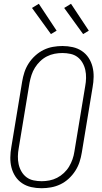

<svg xmlns="http://www.w3.org/2000/svg" viewBox="-20 -986 540 1014"><path d="M200 8Q200 8 199.5 8Q199 8 199 8Q171 8 144.5 2Q118 -4 96.5 -18.5Q75 -33 61 -54.5Q47 -76 40.5 -101.5Q34 -127 34.5 -155Q35 -183 40 -210L97 -555Q101 -580 109 -604.5Q117 -629 131.5 -651.5Q146 -674 166.5 -692.5Q187 -711 210.5 -722.5Q234 -734 259.5 -738.5Q285 -743 310 -743Q310 -743 310 -743Q310 -743 310 -743Q338 -743 364.5 -737Q391 -731 412.5 -716.5Q434 -702 448 -680.5Q462 -659 468.5 -633.5Q475 -608 474.5 -580Q474 -552 469 -525L412 -180Q408 -155 400 -130.5Q392 -106 377.5 -83.5Q363 -61 343 -42.5Q323 -24 299 -12.5Q275 -1 249.5 3.5Q224 8 200 8ZM200 -29Q220 -29 241 -33Q262 -37 281.5 -47Q301 -57 317.5 -72.5Q334 -88 345 -106.5Q356 -125 363 -145Q370 -165 373 -186L430 -531Q434 -552 434.5 -574Q435 -596 430.5 -616.5Q426 -637 415.5 -655Q405 -673 389 -685Q373 -697 352 -701.5Q331 -706 309 -706Q289 -706 268 -702Q247 -698 227.5 -688Q208 -678 192 -662.5Q176 -647 164.5 -628.5Q153 -610 146.5 -590Q140 -570 136 -549L79 -204Q75 -183 74.5 -161Q74 -139 78.5 -118.5Q83 -98 93.5 -80Q104 -62 120 -50Q136 -38 157 -33.5Q178 -29 200 -29ZM419 -806 319 -944 355 -966 449 -824ZM249 -806 149 -944 185 -966 279 -824Z"/></svg>

Font: Iosevka SS04 Extralight
Style: Italic
Weight: 200
Italic angle: -9°
Monospace: yes
Designer: Belleve Invis
Foundry: Belleve Invis
Version: Version 19.0.0; ttfautohint (v1.8.4)